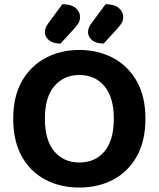

<svg xmlns="http://www.w3.org/2000/svg" viewBox="-20 -856 738 893"><path d="M656.4 -304Q656.4 -200 616.1 -128.5Q575.8 -57 506.4 -20.4Q436.9 16.3 348.6 16.3Q260.7 16.3 191.1 -20.4Q121.4 -57 81.4 -128.5Q41.5 -200 41.5 -304Q41.5 -408 82.4 -479.2Q123.4 -550.3 192.9 -587Q262.3 -623.6 348.6 -623.6Q435.2 -623.6 505 -587Q574.8 -550.3 615.6 -479.2Q656.4 -408 656.4 -304ZM509.4 -304Q509.4 -403.2 465.8 -455.2Q422.2 -507.1 348.6 -507.1Q276.7 -507.1 232.8 -455.5Q188.8 -403.9 188.8 -304Q188.8 -203.5 232.6 -151.8Q276.4 -100.2 349.3 -100.2Q422.5 -100.2 466 -151.8Q509.4 -203.5 509.4 -304ZM206.6 -750.4 270 -836.5Q311.8 -836.1 332.1 -818.5Q352.3 -801 352.3 -777.7Q352.3 -758.4 343.2 -745.3Q334.1 -732.2 315.5 -712.2L261.4 -653.4Q225.9 -653.4 207.3 -669.5Q188.7 -685.6 188.7 -705.9Q188.7 -716.9 192.7 -727.2Q196.7 -737.5 206.6 -750.4ZM407.3 -750.4 470.7 -836.5Q512.5 -836.1 532.8 -818.5Q553 -801 553 -777.7Q553 -758.4 543.7 -745.3Q534.4 -732.2 516.1 -712.2L462.1 -653.4Q426.6 -653.4 408 -669.5Q389.4 -685.6 389.4 -705.9Q389.4 -716.9 393.4 -727.2Q397.4 -737.5 407.3 -750.4Z"/></svg>

Font: Baloo Tammudu 2
Style: Regular
Weight: 400
Designer: Maithili Shingre, Omkar Shende and Ek Type
Foundry: Ek Type
Version: Version 1.700